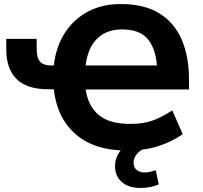

<svg xmlns="http://www.w3.org/2000/svg" viewBox="-20 -736 1009 953"><path d="M607 11Q449 11 356 -69.5Q263 -150 247 -293H218Q113 -293 62 -344Q11 -395 11 -491V-543H162V-492Q162 -449 179 -430Q196 -411 235 -411H247Q258 -505 302.5 -573.5Q347 -642 417.5 -679Q488 -716 579 -716Q697 -716 772 -669Q847 -622 882.5 -538Q918 -454 918 -343V-292H405Q418 -208 471 -164.5Q524 -121 626 -121Q691 -121 737 -137.5Q783 -154 835 -188L887 -70Q832 -32 765.5 -10.5Q699 11 607 11ZM585 -590Q510 -590 463 -545Q416 -500 405 -411H759Q751 -501 710.5 -545.5Q670 -590 585 -590ZM677 197Q618 197 584.5 167.5Q551 138 551 89Q551 45 580 9Q609 -27 657 -45L700 0Q674 10 658.5 29.5Q643 49 643 72Q643 95 658.5 107.5Q674 120 698 120Q713 120 725.5 117Q738 114 753 109L768 179Q727 197 677 197Z"/></svg>

Font: Mulish ExtraBold
Style: Regular
Weight: 800
Designer: Vernon Adams
Foundry: Vernon Adams
Version: Version 3.603; ttfautohint (v1.8.3)